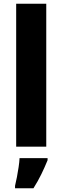

<svg xmlns="http://www.w3.org/2000/svg" viewBox="-20 -780 332 1021"><path d="M226 0H66V-760H226ZM233 72Q218 109 200 146Q182 183 158 221H60V208Q65 188 70 161.5Q75 135 79 108.5Q83 82 84 61H233Z"/></svg>

Font: Noto Sans Telugu SemiCondensed ExtraBold
Style: Regular
Weight: 800
Width: 4
Designer: Jelle Bosma - Monotype Design Team
Foundry: Monotype Imaging Inc.
Version: Version 2.005; ttfautohint (v1.8.4.7-5d5b)